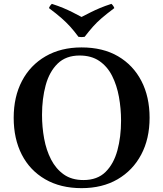

<svg xmlns="http://www.w3.org/2000/svg" viewBox="-20 -961 846 996"><path d="M198 -365Q198 -302 209 -242Q220 -182 245 -133.5Q270 -85 311 -56Q352 -27 413 -27L403 15Q294 15 214.5 -31Q135 -77 93 -159Q51 -241 51 -350Q51 -459 94 -541Q137 -623 216.5 -669Q296 -715 403 -715L393 -673Q322 -673 279 -631Q236 -589 217 -519Q198 -449 198 -365ZM608 -335Q608 -398 597 -458.5Q586 -519 561.5 -567.5Q537 -616 495.5 -644.5Q454 -673 393 -673L403 -715Q514 -715 592.5 -669Q671 -623 713.5 -541Q756 -459 756 -350Q756 -241 712.5 -159Q669 -77 590 -31Q511 15 403 15L413 -27Q485 -27 527.5 -69Q570 -111 589 -181Q608 -251 608 -335ZM558 -941Q569 -931 573 -919Q533 -889 507.5 -867Q482 -845 462.5 -823Q443 -801 419 -770Q403 -767 387 -770Q364 -801 344 -823Q324 -845 299 -867Q274 -889 234 -919Q238 -931 249 -941Q283 -930 308 -919.5Q333 -909 355 -898Q377 -887 403 -873Q430 -887 452 -898Q474 -909 499 -919.5Q524 -930 558 -941Z"/></svg>

Font: Poltawski Nowy SemiBold
Style: Regular
Weight: 600
Version: Version 1.001;gftools[0.9.25]